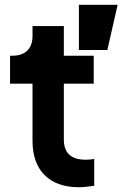

<svg xmlns="http://www.w3.org/2000/svg" viewBox="-20 -777 532 803"><path d="M309 6C329 6 355 3 374 0V-112C361 -110 348 -109 339 -109C275 -109 247 -139 247 -194V-427H372V-544H247V-668H116V-626C116 -573 85 -544 32 -544H22V-427H116V-187C116 -65 186 6 309 6ZM310 -568H429L472 -757H310Z"/></svg>

Font: Mluvka
Style: Bold
Weight: 700
Designer: Modified by Jiří Krblich, Original typeface by Gumpita Rahayu
Foundry: Gumpita Rahayu & Jiří Krblich
Version: Version 2.000;Glyphs 3.1.1 (3134)